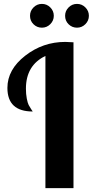

<svg xmlns="http://www.w3.org/2000/svg" viewBox="-20 -965 476 985"><path d="M18 -514Q18 -608 109 -679Q200 -750 315 -750Q331 -750 357 -748V0H213V-678Q113 -630 113 -510Q113 -482 117.5 -459Q122 -436 127 -426.5Q132 -417 139.5 -405.5Q147 -394 148 -393Q18 -393 18 -514ZM134 -884Q134 -909 152 -927Q170 -945 195 -945Q220 -945 238 -927Q256 -909 256 -884Q256 -859 238 -841Q220 -823 195 -823Q170 -823 152 -840.5Q134 -858 134 -884ZM314 -884Q314 -909 332 -927Q350 -945 375 -945Q400 -945 418 -927Q436 -909 436 -884Q436 -859 418 -841Q400 -823 375 -823Q350 -823 332 -840.5Q314 -858 314 -884Z"/></svg>

Font: Lobster Two
Style: Bold
Weight: 700
Designer: Pablo Impallari
Foundry: Pablo Impallari. www.impallari.com
Version: Version 1.006